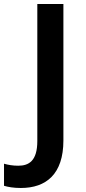

<svg xmlns="http://www.w3.org/2000/svg" viewBox="-95 -734 427 957"><path d="M9 203C135 203 221 134 221 -34V-714H91V-31C91 69 48 92 -4 92C-31 92 -54 88 -75 82V192C-55 198 -28 203 9 203Z"/></svg>

Font: Noto Sans Thaana SemiBold
Style: Regular
Weight: 600
Designer: David Williams
Foundry: Google Inc.
Version: Version 3.001